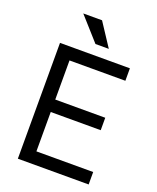

<svg xmlns="http://www.w3.org/2000/svg" viewBox="-168 -1036 924 1133"><g transform="rotate(20 293.5 -469.0)"><path d="M529.8 -78.1V0H85.2V-727.3H524.1V-649.1H173.3V-403.4H487.2V-325.3H173.3V-78.1ZM272.7 -937.5 367.9 -792.6H284.1L154.8 -937.5Z"/></g></svg>

Font: Interface
Style: Regular
Weight: 400
Designer: Rasmus Andersson
Foundry: rsms
Version: Version 1.8